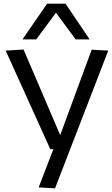

<svg xmlns="http://www.w3.org/2000/svg" viewBox="-20 -810 611 1043"><path d="M190 208 270 0H253L11 -535L108 -541L307 -76L478 -540L568 -535L279 213ZM102 -596 236 -790H336L467 -596H391L284 -741L177 -596Z"/></svg>

Font: Georama SemiExpanded
Style: Regular
Weight: 400
Width: 6
Designer: Jean-Baptiste Levee
Foundry: Production Type
Version: Version 1.001